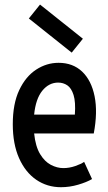

<svg xmlns="http://www.w3.org/2000/svg" viewBox="-20 -799 468 829"><path d="M243.2 9.3Q183.6 9.3 136.5 -22.9Q89.4 -55.2 62.3 -116.2Q35.2 -177.2 35.2 -262.7Q35.2 -351.1 63 -409.9Q90.8 -468.8 136 -498.3Q181.2 -527.8 232.9 -527.8Q294.4 -527.8 334.5 -490Q374.5 -452.1 388.4 -383.5Q402.3 -314.9 384.8 -222.7H127.4Q133.3 -166.5 153.1 -133.8Q172.9 -101.1 199.7 -87.2Q226.6 -73.2 253.4 -73.2Q279.3 -73.2 304.7 -82Q330.1 -90.8 343.3 -100.1L377.4 -25.9Q354 -12.2 317.4 -1.5Q280.8 9.3 243.2 9.3ZM231 -442.4Q191.4 -442.4 162.8 -407.5Q134.3 -372.6 127.4 -304.2H303.2Q307.1 -358.9 297.6 -388.9Q288.1 -418.9 270.5 -430.7Q252.9 -442.4 231 -442.4ZM289.6 -571.8 104.5 -719.2 152.8 -779.3 337.9 -631.8Z"/></svg>

Font: Voltaire
Style: Regular
Weight: 400
Designer: Yvonne Schüttler, Eben Sorkin, Emma Marichal
Foundry: Sorkin Type Co.
Version: Version 1.010; ttfautohint (v1.8.4.7-5d5b)